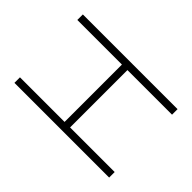

<svg xmlns="http://www.w3.org/2000/svg" viewBox="-186 -876 1032 1032"><g transform="rotate(-45 330.0 -360.0)"><path d="M70 0V-720H112V-381H548V-720H590V0H548V-339H112V0Z"/></g></svg>

Font: Manrope ExtraLight ExtraLight
Style: Regular
Weight: 250
Version: Version 4.501